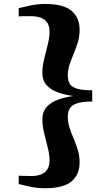

<svg xmlns="http://www.w3.org/2000/svg" viewBox="-20 -830 564 990"><path d="M213.5 140.5Q175 140.5 142.5 134Q110 127.5 76.5 119V76Q86 76.5 98 76.8Q110 77 122 77.2Q134 77.5 143.5 77.5Q168 77.5 189 70.5Q210 63.5 222.8 45.5Q235.5 27.5 235.5 -4.5Q235.5 -33 226.2 -69Q217 -105 207.8 -143Q198.5 -181 198.5 -214.5Q198.5 -254 221 -278.8Q243.5 -303.5 280 -316.5Q316.5 -329.5 358 -335Q316.5 -340.5 280 -353.2Q243.5 -366 221 -390.2Q198.5 -414.5 198.5 -454.5Q198.5 -488.5 207.8 -526.2Q217 -564 226.2 -600.2Q235.5 -636.5 235.5 -664.5Q235.5 -697 222.5 -714.8Q209.5 -732.5 188 -739.5Q166.5 -746.5 142 -746.5Q133 -746.5 121.2 -746.5Q109.5 -746.5 97.8 -746.5Q86 -746.5 76.5 -745.5V-788Q108.5 -796 142 -802.8Q175.5 -809.5 214 -809.5Q307.5 -809.5 349 -774.2Q390.5 -739 390.5 -676Q390.5 -642 381.2 -611.8Q372 -581.5 360 -553.2Q348 -525 338.8 -497.2Q329.5 -469.5 329.5 -440.5Q329.5 -417.5 338.2 -400.2Q347 -383 374 -373.8Q401 -364.5 455.5 -364.5V-306.5Q401 -306.5 374 -296.2Q347 -286 338.2 -268.2Q329.5 -250.5 329.5 -227.5Q329.5 -198.5 338.8 -170.8Q348 -143 360 -115Q372 -87 381.2 -57Q390.5 -27 390.5 7.5Q390.5 70 348.8 105.2Q307 140.5 213.5 140.5Z"/></svg>

Font: Merriweather 72pt ExtraBold
Style: Regular
Weight: 800
Version: Version 2.100